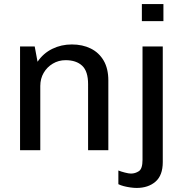

<svg xmlns="http://www.w3.org/2000/svg" viewBox="-20 -740 908 946"><path d="M78.8 0V-511H151L165 -435.8Q193.2 -477.5 237.4 -499.2Q281.5 -521 333.8 -521Q386.8 -521 427.2 -500.9Q467.8 -480.8 490.8 -441.4Q513.8 -402 513.8 -343.2V0H414V-325.5Q414 -389 384.8 -416.2Q355.5 -443.5 303.2 -443.5Q268.8 -443.5 240.4 -426.6Q212 -409.8 195.2 -381.1Q178.5 -352.5 178.5 -316.2V0ZM653 186Q639.5 186 622.5 183.6Q605.5 181.2 590 177.2Q574.5 173.2 563.2 167.5V100Q575.2 105 594.8 110.1Q614.2 115.2 625.2 115.2Q646.2 115.2 664.2 103.4Q682.2 91.5 682.2 47.5V-511H782V58.5Q782 124 746.2 155Q710.5 186 653 186ZM679 -636V-720H785.2V-636Z"/></svg>

Font: Chivo Medium
Style: Regular
Weight: 500
Designer: Hector Gatti
Foundry: Omnibus-Type
Version: Version 2.002